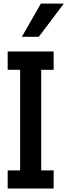

<svg xmlns="http://www.w3.org/2000/svg" viewBox="-20 -1038 381 1085"><path d="M23.4 27.3V-75.2H93.8V-643.6H23.4V-747.1H283.2V-643.6H212.9V-75.2H283.2V27.3ZM103.5 -830.1 210.9 -1017.6H340.8L199.2 -830.1Z"/></svg>

Font: GenEi M Gothic v2 Medium
Style: Regular
Weight: 500
Version: Version 2.0